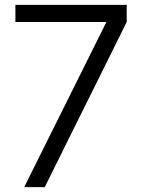

<svg xmlns="http://www.w3.org/2000/svg" viewBox="-20 -765 583 785"><path d="M163 0 498 -675V-745H43V-675H415L79 0Z"/></svg>

Font: Plus Jakarta Sans
Style: Regular
Weight: 400
Designer: Gumpita Rahayu
Foundry: Tokotype
Version: Version 2.071;gftools[0.9.30]